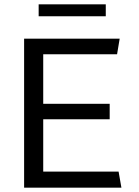

<svg xmlns="http://www.w3.org/2000/svg" viewBox="-20 -864 640 884"><path d="M91 0V-686H531L519 -614H179V-386H485V-315H179V-74H526L539 0ZM158 -789V-844H467V-789Z"/></svg>

Font: Chivo Mono Light
Style: Regular
Weight: 300
Monospace: yes
Designer: Hector Gatti
Foundry: Omnibus-Type
Version: Version 1.008